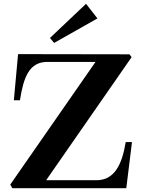

<svg xmlns="http://www.w3.org/2000/svg" viewBox="-20 -991 747 1011"><path d="M34 -19 483 -665H229C135 -665 104 -586 85 -463H53L75 -705V-706L662 -705L673 -690L223 -42H488C580 -42 622 -120 642 -243H675L645 0H45ZM243 -791 433 -971 493 -894 265 -765Z"/></svg>

Font: Ortica Linear
Style: Bold
Weight: 700
Designer: Benedetta Bovani
Foundry: Collletttivo
Version: Version 2.000;Glyphs 3.1.2 (3151)